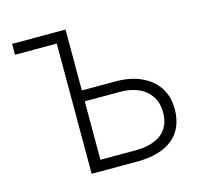

<svg xmlns="http://www.w3.org/2000/svg" viewBox="-102 -810 957 920"><g transform="rotate(-15 376.0 -350.0)"><path d="M242 -646H35V-700H300ZM242 0V-700H300V-398H468Q539 -398 592.8 -374Q646.5 -350 676.8 -305.2Q707 -260.5 707 -198Q707 -149.5 691.2 -112.5Q675.5 -75.5 644.8 -50.5Q614 -25.5 569.5 -12.8Q525 0 467 0ZM300 -54H474Q557.5 -54 603.2 -90.2Q649 -126.5 649 -196Q649 -263.5 602.5 -303.8Q556 -344 475 -344H300Z"/></g></svg>

Font: Geologica Roman Thin
Style: Regular
Weight: 250
Designer: Sindre Bremnes, Frode Helland
Foundry: Monokrom Skriftforlag AS
Version: Version 1.010;gftools[0.9.28]